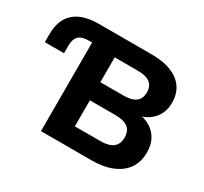

<svg xmlns="http://www.w3.org/2000/svg" viewBox="-144 -908 1180 1111"><g transform="rotate(30 446.0 -352.5)"><path d="M242 0V-592H218Q173 -592 152.5 -571.5Q132 -551 132 -506V-457H4V-511Q4 -606 59 -655.5Q114 -705 222 -705H574Q691 -705 754 -657Q817 -609 817 -522Q817 -460 784 -419Q751 -378 699 -363V-367Q739 -359 769.5 -337.5Q800 -316 817.5 -282Q835 -248 835 -199Q835 -137 805 -92.5Q775 -48 717.5 -24Q660 0 581 0ZM398 -122H569Q625 -122 652.5 -144Q680 -166 680 -209Q680 -254 652 -275Q624 -296 569 -296H398ZM398 -417H552Q608 -417 634.5 -438Q661 -459 661 -501Q661 -542 634.5 -562.5Q608 -583 552 -583H398Z"/></g></svg>

Font: Nunito Sans 9pt ExtraBold
Style: Regular
Weight: 800
Version: Version 3.101;gftools[0.9.27]